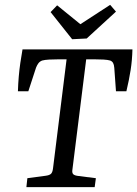

<svg xmlns="http://www.w3.org/2000/svg" viewBox="-20 -773 567 793"><path d="M89 0 93 -37 168 -47Q184 -49 190.5 -55Q197 -61 199 -78L255 -528H223Q202 -528 183.5 -527Q165 -526 154 -523Q144 -519 138.5 -511.5Q133 -504 129 -494L97 -396H54Q55 -428 57.5 -457Q60 -486 64 -513.5Q68 -541 73 -569H527Q526 -525 519.5 -483.5Q513 -442 502 -396H459L452 -493Q451 -506 447 -513Q443 -520 435 -523Q425 -526 407.5 -527Q390 -528 369 -528H336L279 -72Q277 -60 282 -54Q287 -48 305 -46L376 -37L371 0ZM459 -725 338 -614 278 -611 189 -723 216 -751 312 -673 435 -753Z"/></svg>

Font: Rasa
Style: Italic
Weight: 400
Italic angle: -7.10001°
Designer: Anna Giedrys (Yrsa+Rasa design), David Brezina (Yrsa art-direction, Rasa art-direction, design)
Foundry: Rosetta Type Foundry
Version: Version 2.004